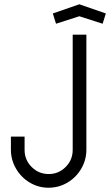

<svg xmlns="http://www.w3.org/2000/svg" viewBox="-20 -868 515 898"><path d="M31 -168V-229H95V-167Q95 -120 128 -87Q161 -54 208 -54Q254 -54 287 -87Q320 -120 320 -167V-706H384V-168Q384 -120 360 -79Q336 -38 295.5 -14Q255 10 207 10Q159 10 118.5 -14.5Q78 -39 54.5 -80Q31 -121 31 -168ZM227 -805 351 -848 475 -805 460 -757 351 -792 242 -757Z"/></svg>

Font: Lineal Light
Style: Regular
Weight: 300
Designer: Created by Frank Adebiaye with contributions from Anton Moglia & Ariel Martín Pérez
Created by Frank ADEBIAYE with FontF
Foundry: Velvetyne Type Foundry
Version: Version 2.000